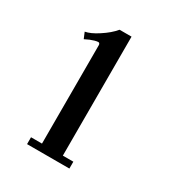

<svg xmlns="http://www.w3.org/2000/svg" viewBox="-153 -728 768 829"><g transform="rotate(30 231.0 -313.5)"><path d="M314.5 0H103.5V-34.2H158.2V-524.9Q158.2 -529.3 156 -532.5Q153.8 -535.6 149.9 -535.6Q143.6 -535.6 132.3 -532.5Q121.1 -529.3 111.8 -525.4L88.9 -514.6L76.2 -544.9Q89.4 -547.4 105.2 -554.4Q121.1 -561.5 139.6 -573.7Q179.2 -599.1 202.6 -627.4H262.2V-34.2H314.5Z"/></g></svg>

Font: Arian Grqi
Style: Italic
Weight: 400
Italic angle: -15°
Designer: Ruben Hakobyan (Tarumian)
Foundry: Ruben Hakobyan (Tarumian)
Version: Version 1.002